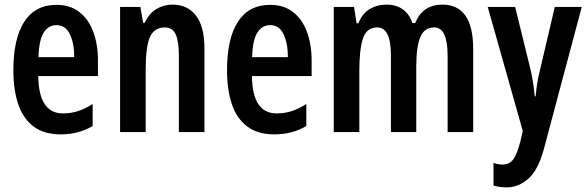

<svg xmlns="http://www.w3.org/2000/svg" viewBox="-20 -573 2548 833"><path d="M225 -552Q284 -552 324 -521Q364 -490 384.5 -435.5Q405 -381 405 -310V-243H146Q148 -81 253 -81Q286 -81 317 -90.5Q348 -100 382 -122V-26Q351 -8 316.5 1Q282 10 244 10Q170 10 124.5 -25Q79 -60 58.5 -122.5Q38 -185 38 -268Q38 -406 85.5 -479Q133 -552 225 -552ZM225 -464Q190 -464 169.5 -431.5Q149 -399 147 -325H302Q302 -386 283 -425Q264 -464 225 -464Z M728 -553Q794 -553 830.5 -505Q867 -457 867 -363V0H756V-333Q756 -393 742.5 -423.5Q729 -454 695 -454Q649 -454 630.5 -412Q612 -370 612 -270V0H501V-543H589L601 -474H608Q626 -514 658 -533.5Q690 -553 728 -553Z M1152 -552Q1211 -552 1251 -521Q1291 -490 1311.5 -435.5Q1332 -381 1332 -310V-243H1073Q1075 -81 1180 -81Q1213 -81 1244 -90.5Q1275 -100 1309 -122V-26Q1278 -8 1243.5 1Q1209 10 1171 10Q1097 10 1051.5 -25Q1006 -60 985.5 -122.5Q965 -185 965 -268Q965 -406 1012.5 -479Q1060 -552 1152 -552ZM1152 -464Q1117 -464 1096.5 -431.5Q1076 -399 1074 -325H1229Q1229 -386 1210 -425Q1191 -464 1152 -464Z M1899 -553Q2033 -553 2033 -360V0H1922V-331Q1922 -454 1864 -454Q1821 -454 1803.5 -412Q1786 -370 1786 -285V0H1676V-333Q1676 -454 1617 -454Q1570 -454 1554.5 -405.5Q1539 -357 1539 -269V0H1428V-543H1516L1527 -472H1535Q1552 -515 1584.5 -534Q1617 -553 1655 -553Q1701 -553 1729.5 -531Q1758 -509 1769 -473H1781Q1799 -515 1828.5 -534Q1858 -553 1899 -553Z M2096 -543H2215L2283 -266Q2295 -212 2300 -155H2304Q2306 -181 2310 -207Q2314 -233 2322 -266L2387 -543H2504L2339 76Q2314 166 2271.5 203Q2229 240 2178 240Q2163 240 2149 238Q2135 236 2121 232V134Q2142 141 2160 141Q2189 141 2206 119.5Q2223 98 2238 39L2248 -5Z"/></svg>

Font: Noto Sans Telugu ExtraCondensed SemiBold
Style: Regular
Weight: 600
Width: 2
Designer: Jelle Bosma - Monotype Design Team
Foundry: Monotype Imaging Inc.
Version: Version 2.005; ttfautohint (v1.8.4.7-5d5b)